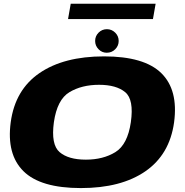

<svg xmlns="http://www.w3.org/2000/svg" viewBox="-20 -976 967 1003"><path d="M402.5 6.5Q612.5 6.5 739.5 -81.2Q866.5 -169 889.5 -337.5Q912 -506 822.8 -593.8Q733.5 -681.5 523.5 -681.5Q313.5 -681.5 186.2 -594.2Q59 -507 36 -337.5Q13.5 -170 102.5 -81.8Q191.5 6.5 402.5 6.5ZM428.5 -142Q337.5 -142 291.5 -181.2Q245.5 -220.5 261.5 -337.5Q278.5 -456 342.8 -494.5Q407 -533 497.5 -533Q587.5 -533 634 -494.5Q680.5 -456 663.5 -337.5Q646.5 -220.5 582.5 -181.2Q518.5 -142 428.5 -142ZM537.5 -700.5Q564 -700.5 582 -718.8Q600 -737 600 -762Q600 -787.5 581.8 -805.5Q563.5 -823.5 538.5 -823.5Q513 -823.5 495 -805.5Q477 -787.5 477 -762Q477 -737 494.8 -718.8Q512.5 -700.5 537.5 -700.5ZM335.5 -876.5H779L793 -956.5H349.5Z"/></svg>

Font: Anybody Expanded ExtraBold
Style: Italic
Weight: 800
Width: 7
Italic angle: -10°
Version: Version 1.113;gftools[0.9.25]